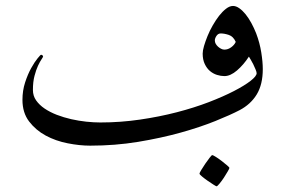

<svg xmlns="http://www.w3.org/2000/svg" viewBox="-20 -493 972 655"><path d="M876.5 -257.3Q876.5 -205.1 856 -171.1Q835.4 -137.2 797.4 -117.2Q766.6 -101.1 714.6 -80.1Q662.6 -59.1 595.9 -40.5Q529.3 -22 450.9 -9Q372.6 3.9 287.6 3.9Q251.5 3.9 210.7 -4.2Q169.9 -12.2 136 -30.5Q102.1 -48.8 79.3 -78.6Q56.6 -108.4 56.6 -152.3Q56.6 -184.1 65.7 -211.9Q74.7 -239.7 86.4 -260.7Q98.1 -281.7 108.2 -293.9Q118.2 -306.2 120.1 -306.2Q122.1 -306.2 124.5 -304.4Q127 -302.7 127 -300.8Q127 -298.3 121.6 -290.5Q116.2 -282.7 109.6 -268.6Q103 -254.4 97.7 -234.1Q92.3 -213.9 92.3 -186Q92.3 -166 103.3 -150.4Q114.3 -134.8 132.3 -122.6Q150.4 -110.4 173.8 -101.3Q197.3 -92.3 223.1 -86.4Q249 -80.6 274.4 -77.9Q299.8 -75.2 322.3 -75.2Q391.1 -75.2 457.5 -85Q523.9 -94.7 583.3 -110.1Q642.6 -125.5 692.1 -144.5Q741.7 -163.6 778.1 -182.4Q814.5 -201.2 835 -217.3Q855.5 -233.4 855.5 -243.2Q855.5 -247.6 851.8 -256.3Q848.1 -265.1 844 -273.7Q839.8 -282.2 835.2 -289.8Q830.6 -297.4 829.1 -299.8Q811 -272 788.6 -252.7Q766.1 -233.4 745.6 -233.4Q733.4 -233.4 720.2 -237.5Q707 -241.7 696.3 -250.7Q685.5 -259.8 678.5 -274.7Q671.4 -289.6 671.4 -310.1Q671.4 -320.3 676 -336.2Q680.7 -352.1 688 -370.1Q695.3 -388.2 705.8 -406.5Q716.3 -424.8 727.5 -439.2Q738.8 -453.6 751 -463.1Q763.2 -472.7 774.9 -472.7Q785.2 -472.7 796.1 -465.1Q807.1 -457.5 817.6 -444.6Q828.1 -431.6 837.4 -414.6Q846.7 -397.5 854 -378.9Q866.2 -346.7 871.3 -314.2Q876.5 -281.7 876.5 -257.3ZM784.2 -350.1Q775.9 -368.7 760.7 -373.8Q745.6 -378.9 732.9 -378.9Q724.1 -378.9 718.5 -370.6Q712.9 -362.3 712.9 -355Q712.9 -349.1 715.8 -343.8Q718.8 -338.4 723.6 -334Q728.5 -329.6 734.1 -326.7Q739.7 -323.7 745.6 -323.7Q757.8 -323.7 768.8 -331.8Q779.8 -339.8 784.2 -350.1ZM762.7 79.6Q762.7 82 756.8 92Q751 102.1 743.7 113.3Q736.3 124.5 728.8 133.5Q721.2 142.6 718.8 142.6Q717.3 142.6 708 136.7Q698.7 130.9 688.2 123.5Q677.7 116.2 669.2 109.1Q660.6 102.1 660.6 99.1Q660.6 96.7 666.7 86.7Q672.9 76.7 680.4 65.4Q688 54.2 695.1 45.2Q702.1 36.1 704.1 36.1Q706.5 36.1 716.3 42.2Q726.1 48.3 736.3 56.2Q746.6 64 754.6 71Q762.7 78.1 762.7 79.6Z"/></svg>

Font: Accordance
Style: Regular
Weight: 400
Version: Version 1.1 (build May 11, 2018) Miklal Software Solutions, 